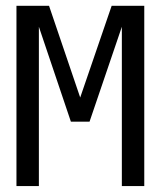

<svg xmlns="http://www.w3.org/2000/svg" viewBox="-20 -624 540 644"><path d="M35.2 -604.5H144.5L249 -296.9L354.5 -604.5H463.9V0H388.7V-534.2L280.3 -215.8H217.8L110.4 -534.2V0H35.2Z"/></svg>

Font: BabelStone Flags
Style: Regular
Weight: 400
Designer: Andrew West
Foundry: BabelStone
Version: Version 4.12